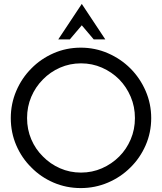

<svg xmlns="http://www.w3.org/2000/svg" viewBox="-20 -951 826 979"><path d="M645 -97Q694 -145 722.5 -210Q751 -275 751 -349Q751 -422 722.5 -487.5Q694 -553 645 -602Q596 -651 530.5 -679.5Q465 -708 392 -708Q318 -708 253 -679.5Q188 -651 140 -602Q91 -553 63 -487.5Q35 -422 35 -349Q35 -275 63 -210Q91 -145 140 -97Q188 -48 253 -20Q318 8 392 8Q465 8 530.5 -20Q596 -48 645 -97ZM199 -153Q161 -190 139.5 -240.5Q118 -291 118 -349Q118 -407 139.5 -457.5Q161 -508 199 -546Q236 -584 286 -606Q336 -628 393 -628Q450 -628 500 -606Q550 -584 588 -546Q625 -508 646.5 -457.5Q668 -407 668 -349Q668 -291 646.5 -240.5Q625 -190 588 -153Q550 -115 500 -93Q450 -71 393 -71Q336 -71 286 -93Q236 -115 199 -153ZM336 -750Q351 -768 366.5 -786Q382 -804 397 -822Q412 -804 427.5 -786Q443 -768 458 -750H517Q487 -795 457 -840.5Q427 -886 397 -931Q367 -886 337 -840.5Q307 -795 277 -750Z"/></svg>

Font: Josefin Slab Thin
Style: Bold
Weight: 700
Version: Version 2.000